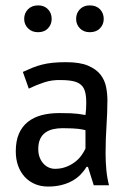

<svg xmlns="http://www.w3.org/2000/svg" viewBox="-20 -686 484 713"><path d="M38.6 0ZM64.9 -418.9Q84 -427.7 100.8 -434.6Q117.7 -441.4 136 -446Q154.3 -450.7 175.8 -452.9Q197.3 -455.1 225.6 -455.1Q276.9 -455.1 307.1 -442.1Q337.4 -429.2 353.3 -408.7Q369.1 -388.2 374 -363Q378.9 -337.9 378.9 -313.5Q378.9 -290 377.9 -266.6Q377 -243.2 375.5 -219Q374 -194.8 373 -169.7Q372.1 -144.5 372.1 -116.7Q372.1 -84.5 375 -54.4Q377.9 -24.4 384.8 2H328.1L306.6 -66.4H301.3Q292 -50.8 278.8 -37.4Q265.6 -23.9 248 -14.2Q230.5 -4.4 208 1.2Q185.5 6.8 158.7 6.8Q131.3 6.8 109.4 -2.7Q87.4 -12.2 71.5 -29.5Q55.7 -46.9 47.1 -70.8Q38.6 -94.7 38.6 -124Q38.6 -162.6 50.3 -189.5Q62 -216.3 83.5 -233.4Q105 -250.5 134.5 -258.3Q164.1 -266.1 200.2 -266.1Q226.6 -266.1 242.4 -265.4Q258.3 -264.6 268.3 -263.4Q278.3 -262.2 284.4 -261Q290.5 -259.8 297.4 -258.8Q298.8 -271 299.6 -280.5Q300.3 -290 300.3 -304.7Q300.3 -328.6 296.1 -344.7Q292 -360.8 281.2 -370.6Q270.5 -380.4 252 -384.5Q233.4 -388.7 204.6 -388.7Q173.3 -389.6 144.8 -380.4Q116.2 -371.1 86.9 -356.9ZM297.4 -202.6Q290.5 -204.1 285.2 -205.3Q279.8 -206.5 271 -207.5Q262.2 -208.5 248.5 -209.2Q234.9 -210 212.4 -210Q193.8 -210 177.5 -206.3Q161.1 -202.6 148.7 -193.8Q136.2 -185.1 129.2 -169.9Q122.1 -154.8 122.1 -132.3Q122.1 -115.2 127.2 -101.8Q132.3 -88.4 140.9 -78.9Q149.4 -69.3 160.6 -64.2Q171.9 -59.1 184.1 -59.1Q206.5 -59.1 225.1 -66.2Q243.7 -73.2 258.1 -84.2Q272.5 -95.2 282.2 -108.6Q292 -122.1 297.4 -134.3ZM69.8 -615.7Q69.8 -637.2 84 -651.6Q98.1 -666 121.6 -666Q144.5 -666 158.2 -651.6Q171.9 -637.2 171.9 -615.7Q171.9 -595.2 158.2 -580.8Q144.5 -566.4 121.6 -566.4Q98.1 -566.4 84 -580.8Q69.8 -595.2 69.8 -615.7ZM262.7 -615.7Q262.7 -637.2 276.6 -651.6Q290.5 -666 313.5 -666Q337.4 -666 351.3 -651.6Q365.2 -637.2 365.2 -615.7Q365.2 -595.2 351.3 -580.8Q337.4 -566.4 313.5 -566.4Q290.5 -566.4 276.6 -580.8Q262.7 -595.2 262.7 -615.7Z"/></svg>

Font: PT Astra Sans
Style: Regular
Weight: 400
Designer: A.Korolkova, I. Chaeva
Foundry: ParaType Ltd
Version: Version 1.001; ttfautohint (v1.6)